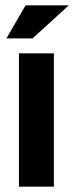

<svg xmlns="http://www.w3.org/2000/svg" viewBox="-20 -700 278 720"><path d="M51 -500V0H182V-500ZM4 -556H102L238 -680H76Z"/></svg>

Font: LT Wave Alt Bold
Style: Regular
Weight: 700
Designer: Daniel Lyons
Version: Version 2.5 (Glyphs App)